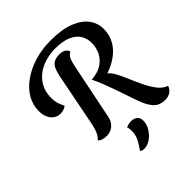

<svg xmlns="http://www.w3.org/2000/svg" viewBox="-246 -841 1245 1245"><g transform="rotate(-45 377.0 -218.5)"><path d="M478 -257 432 -313Q493 -318 530 -343Q567 -368 584 -405Q601 -442 601 -482Q601 -522 581 -554.5Q561 -587 518 -605.5Q475 -624 405 -624Q366 -624 323.5 -613Q281 -602 244.5 -577Q208 -552 185 -511.5Q162 -471 162 -413Q162 -388 168 -367Q174 -346 188 -318Q177 -309 163 -304.5Q149 -300 134 -300Q108 -300 87.5 -314Q67 -328 56 -353.5Q45 -379 45 -412Q45 -469 73.5 -517.5Q102 -566 154 -603Q206 -640 274.5 -661Q343 -682 424 -682Q526 -682 591.5 -656Q657 -630 688.5 -587Q720 -544 720 -491Q720 -445 702 -406Q684 -367 650.5 -337Q617 -307 573 -286.5Q529 -266 478 -257ZM241 14Q225 14 208 9Q191 4 181 -7Q192 -16 201.5 -31Q211 -46 217.5 -66Q224 -86 229 -109L301 -476Q308 -510 318.5 -533Q329 -556 348.5 -567Q368 -578 399 -578Q427 -578 443.5 -567Q460 -556 463 -540Q447 -532 437.5 -517.5Q428 -503 424 -485.5Q420 -468 415 -448L338 -70Q333 -42 319 -23.5Q305 -5 285.5 4.5Q266 14 241 14ZM676 117Q644 117 618.5 103Q593 89 568 43Q558 24 546 -9Q534 -42 520.5 -83Q507 -124 492 -166Q477 -208 462 -246Q447 -284 432 -313L529 -273Q551 -258 570 -222.5Q589 -187 607.5 -142.5Q626 -98 647 -55Q668 -12 694 21Q720 54 754 65Q746 89 726 103Q706 117 676 117ZM355 245Q346 245 339 242.5Q332 240 327 234Q348 205 364.5 174.5Q381 144 381 105Q381 94 380 86Q379 78 375 68Q384 63 397.5 60Q411 57 423 57Q447 57 464 70.5Q481 84 481 113Q481 137 470 160Q459 183 441 202.5Q423 222 400.5 233.5Q378 245 355 245Z"/></g></svg>

Font: Sansita Swashed Light
Style: Regular
Weight: 400
Version: Version 1.003